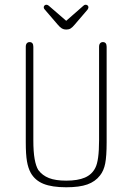

<svg xmlns="http://www.w3.org/2000/svg" viewBox="-20 -782 560 812"><path d="M431 -180V-584Q431 -594 427 -599Q423 -604 415 -604Q408 -604 403.5 -599Q399 -594 399 -584V-189Q399 -146 395 -116.5Q391 -87 383 -72Q369 -44 339 -31Q309 -18 260 -18Q215 -18 187 -29Q159 -40 142 -63Q132 -79 126.5 -109.5Q121 -140 121 -189V-584Q121 -594 117 -599Q113 -604 105 -604Q98 -604 93.5 -599Q89 -594 89 -584V-180Q89 -129 94 -100Q99 -71 110 -51Q128 -19 164 -4.5Q200 10 260 10Q316 10 349.5 -2Q383 -14 403 -40Q419 -60 425 -91Q431 -122 431 -180ZM260 -694 186 -758Q181 -762 176 -762Q172 -762 168.5 -759Q165 -756 165 -751Q165 -746 169 -742L224 -678Q234 -666 242 -661.5Q250 -657 260 -657Q271 -657 278.5 -661.5Q286 -666 296 -678L350 -741Q352 -744 353 -746.5Q354 -749 354 -751Q354 -756 350.5 -759Q347 -762 342 -762Q337 -762 333 -758Z"/></svg>

Font: Beiruti ExtraLight
Style: Regular
Weight: 250
Designer: Arlette Boutros
Foundry: Boutros
Version: Version 1.41